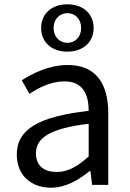

<svg xmlns="http://www.w3.org/2000/svg" viewBox="-20 -859 604 892"><path d="M217 13C284 13 345 -22 397 -65H400L408 0H483V-334C483 -468 427 -557 295 -557C208 -557 131 -518 81 -486L117 -423C160 -452 217 -481 280 -481C369 -481 392 -414 392 -344C161 -318 58 -259 58 -141C58 -43 126 13 217 13ZM243 -60C189 -60 147 -85 147 -147C147 -217 209 -262 392 -284V-132C339 -85 296 -60 243 -60ZM293 -619C368 -619 415 -665 415 -729C415 -793 368 -839 293 -839C218 -839 171 -793 171 -729C171 -665 218 -619 293 -619ZM293 -660C258 -660 229 -687 229 -729C229 -771 258 -798 293 -798C329 -798 357 -771 357 -729C357 -687 329 -660 293 -660Z"/></svg>

Font: Squished Noto Sans CJK JP Regular
Style: Regular
Weight: 400
Designer: Ryoko NISHIZUKA (kana & ideographs); Paul D. Hunt (Latin, Greek & Cyrillic); Wenlong ZHANG (bopomofo); Sandoll Communica
Foundry: Adobe Systems Incorporated
Version: Version 1.004;PS 1.004;hotconv 1.0.82;makeotf.lib2.5.63406